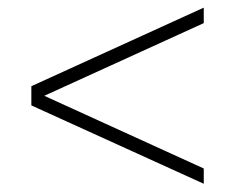

<svg xmlns="http://www.w3.org/2000/svg" viewBox="-20 -632 600 490"><path d="M60 -363V-412L500 -612.5V-573L93 -387.5L500 -202V-163Z"/></svg>

Font: Bodoni* 06pt Fatface
Style: Regular
Weight: 900
Version: Version 2.3